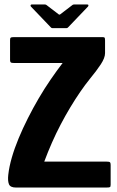

<svg xmlns="http://www.w3.org/2000/svg" viewBox="-20 -839 525 859"><path d="M438 -673Q445 -673 447.5 -671Q450 -669 450 -658V-601Q450 -580 430.5 -550.5Q411 -521 382 -486Q361 -460 339 -428Q317 -396 295 -359.5Q273 -323 252 -283Q231 -243 212.5 -201Q194 -159 178 -116H456Q469 -116 472 -113Q475 -110 475 -101V-13Q475 -4 472 -2Q469 0 457 0H51Q26 0 20 -15Q14 -30 17 -57Q21 -93 33 -134.5Q45 -176 63.5 -220.5Q82 -265 105 -310.5Q128 -356 153.5 -399.5Q179 -443 206.5 -483Q234 -523 260 -557H45Q31 -557 28 -560Q25 -563 25 -570V-660Q25 -668 28 -670.5Q31 -673 44 -673ZM215 -713Q210 -713 207 -717L118 -810Q116 -813 117 -816Q118 -819 122 -819H181Q186 -819 190 -815L241 -776Q246 -771 251 -776L302 -815Q306 -819 311 -819H370Q375 -819 375.5 -816Q376 -813 374 -810L285 -717Q282 -713 277 -713Z"/></svg>

Font: Glory Thin ExtraBold
Style: Regular
Weight: 800
Version: Version 1.011